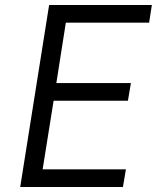

<svg xmlns="http://www.w3.org/2000/svg" viewBox="-20 -750 640 770"><path d="M473 0H61L177 -730H589L578 -659H244L206 -417H505L493 -346H195L151 -71H485Z"/></svg>

Font: JetBrains Mono Semi Light
Style: Italic
Weight: 350
Italic angle: -9°
Monospace: yes
Designer: Philipp Nurullin, Konstantin Bulenkov
Foundry: JetBrains
Version: 2.002